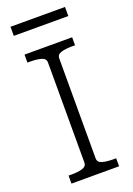

<svg xmlns="http://www.w3.org/2000/svg" viewBox="-163 -931 689 993"><g transform="rotate(-20 181.0 -435.0)"><path d="M150 -80V-630Q150 -652 126 -659Q102 -666 65 -666H50V-710H312V-666H297Q260 -666 236 -659Q212 -652 212 -630V-80Q212 -58 236 -51Q260 -44 297 -44H312V0H50V-44H65Q102 -44 126 -51Q150 -58 150 -80ZM31 -870H331V-820H31Z"/></g></svg>

Font: Roboto Serif ExtraLight
Style: Regular
Weight: 250
Version: Version 1.007